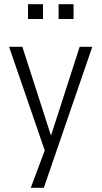

<svg xmlns="http://www.w3.org/2000/svg" viewBox="-20 -711 482 911"><path d="M126 180 202 -23V31L23 -489H86L227 -52H217L358 -489H418L188 180ZM258 -621V-691H329V-621ZM113 -621V-691H184V-621Z"/></svg>

Font: Nunito Sans 10pt Condensed Light
Style: Regular
Weight: 300
Width: 3
Designer: Vernon Adams
Foundry: Vernon Adams
Version: Version 3.101;gftools[0.9.27]